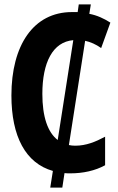

<svg xmlns="http://www.w3.org/2000/svg" viewBox="-20 -780 540 875"><path d="M209 75H264L274 9C283 10 292 10 301 10C358 10 414 -2 459 -27V-157C416 -134 373 -116 323 -116C313 -116 303 -117 294 -119L368 -594C392 -589 417 -578 441 -561L483 -677C453 -696 423 -710 387 -717L394 -760H339L334 -725C326 -725 317 -725 308 -725C132 -725 32 -573 32 -345C32 -158 97 -36 221 -1ZM173 -352C173 -495 220 -589 314 -597L243 -142C197 -177 173 -249 173 -352Z"/></svg>

Font: Noto Sans Mono ExtraCondensed ExtraBold
Style: Regular
Weight: 800
Width: 2
Designer: Monotype Design Team
Foundry: Monotype Imaging Inc.
Version: Version 2.014